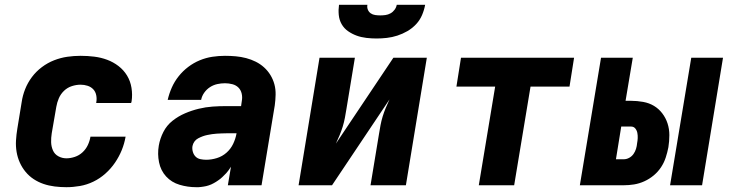

<svg xmlns="http://www.w3.org/2000/svg" viewBox="-20 -770 3040 798"><path d="M256 8Q231 8 207 5Q183 2 161 -5.5Q139 -13 120 -25.5Q101 -38 86.5 -55.5Q72 -73 62.5 -94Q53 -115 49 -138.5Q45 -162 46.5 -186.5Q48 -211 52 -235L70 -345Q74 -373 84.5 -399.5Q95 -426 112.5 -449.5Q130 -473 154 -491Q178 -509 205 -519.5Q232 -530 259.5 -534Q287 -538 315 -538Q344 -538 372 -534.5Q400 -531 425.5 -521.5Q451 -512 472.5 -495.5Q494 -479 508 -456Q522 -433 526.5 -405Q531 -377 527 -349Q526 -347 526 -345.5Q526 -344 525 -342H380Q380 -342 380 -343Q380 -344 380 -344Q383 -359 380 -374Q377 -389 367.5 -399Q358 -409 344 -413.5Q330 -418 315 -418Q297 -418 278.5 -412Q260 -406 246 -392.5Q232 -379 224.5 -361.5Q217 -344 214 -326L195 -216Q192 -197 192.5 -179Q193 -161 200 -145Q207 -129 222.5 -120.5Q238 -112 256 -112Q273 -112 291 -118Q309 -124 323 -137Q337 -150 345 -167Q353 -184 356 -202H502Q497 -173 486 -146Q475 -119 458 -94Q441 -69 418 -48.5Q395 -28 368 -15Q341 -2 312.5 3Q284 8 256 8Z M795 8Q760 8 726.5 -2Q693 -12 670.5 -36.5Q648 -61 641 -95.5Q634 -130 640 -165Q645 -194 659 -221.5Q673 -249 697 -268Q721 -287 749 -299Q777 -311 806 -318Q835 -325 863.5 -327Q892 -329 921 -329H982L985 -350Q988 -366 984.5 -381Q981 -396 971 -406Q961 -416 946 -420Q931 -424 915 -424Q899 -424 883 -420.5Q867 -417 853 -408Q839 -399 829 -385Q819 -371 816 -355H677Q683 -381 694 -406Q705 -431 722.5 -453Q740 -475 762.5 -492Q785 -509 810.5 -519.5Q836 -530 862.5 -534Q889 -538 915 -538Q938 -538 960 -536Q982 -534 1003 -528.5Q1024 -523 1043 -513.5Q1062 -504 1077.5 -490Q1093 -476 1104 -458Q1115 -440 1120.5 -419.5Q1126 -399 1125.5 -376.5Q1125 -354 1122 -332L1067 0H927L940 -77Q940 -77 940 -77Q940 -77 940 -77Q933 -66 931.5 -64.5Q930 -63 927 -58.5Q924 -54 920 -50Q916 -46 912 -42Q908 -38 904 -34Q900 -30 895.5 -26.5Q891 -23 886.5 -20Q882 -17 877.5 -14Q873 -11 868 -8.5Q863 -6 858 -3.5Q853 -1 847.5 0.5Q842 2 837 3.5Q832 5 826.5 5.5Q821 6 816 7Q811 8 805.5 8Q800 8 795 8ZM837 -106Q859 -106 881.5 -113Q904 -120 921.5 -135.5Q939 -151 949 -172Q959 -193 963 -215V-216H921Q911 -216 901 -215.5Q891 -215 881 -214.5Q871 -214 861.5 -212.5Q852 -211 842 -209Q832 -207 822.5 -203.5Q813 -200 803.5 -195Q794 -190 788 -181.5Q782 -173 780 -163Q778 -151 781.5 -139Q785 -127 793 -119Q801 -111 813 -108.5Q825 -106 837 -106Z M1221 0 1308 -530H1455L1420 -318Q1417 -299 1413.5 -280.5Q1410 -262 1404.5 -244Q1399 -226 1391.5 -208Q1384 -190 1376 -173L1615 -530H1754L1667 0H1520L1555 -212Q1558 -231 1561.5 -249.5Q1565 -268 1570.5 -286Q1576 -304 1583.5 -322Q1591 -340 1599 -357L1360 0ZM1545 -610Q1524 -610 1502.5 -612.5Q1481 -615 1462 -622Q1443 -629 1426.5 -640.5Q1410 -652 1400 -669.5Q1390 -687 1388 -708Q1386 -729 1389 -750H1507Q1505 -739 1509 -729.5Q1513 -720 1521 -714.5Q1529 -709 1539.5 -707.5Q1550 -706 1561 -706Q1571 -706 1582 -707.5Q1593 -709 1603 -714.5Q1613 -720 1620 -729.5Q1627 -739 1629 -750H1747Q1743 -728 1734 -707Q1725 -686 1709 -669Q1693 -652 1673 -640.5Q1653 -629 1631.5 -622Q1610 -615 1588 -612.5Q1566 -610 1545 -610Z M1970 0 2038 -410H1877L1896 -530H2366L2347 -410H2185L2117 0Z M2765 0 2853 -530H2985L2898 0ZM2390 0 2478 -530H2610L2580 -351H2603Q2628 -351 2653 -346.5Q2678 -342 2698 -330Q2718 -318 2732.5 -299Q2747 -280 2754.5 -257Q2762 -234 2762 -208.5Q2762 -183 2758 -158Q2754 -137 2747 -115.5Q2740 -94 2727.5 -75Q2715 -56 2697 -41Q2679 -26 2658 -16.5Q2637 -7 2615.5 -3.5Q2594 0 2572 0ZM2540 -108H2572Q2584 -108 2595 -114Q2606 -120 2613 -130Q2620 -140 2623.5 -151.5Q2627 -163 2628 -175Q2630 -185 2630.5 -196Q2631 -207 2629 -217.5Q2627 -228 2620.5 -236Q2614 -244 2603 -244H2562Z"/></svg>

Font: Iosevka Curly HvExObl
Style: Regular
Weight: 900
Width: 7
Italic angle: -9°
Monospace: yes
Designer: Belleve Invis
Foundry: Belleve Invis
Version: Version 11.1.0; ttfautohint (v1.8.3)